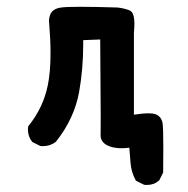

<svg xmlns="http://www.w3.org/2000/svg" viewBox="-20 -417 540 551"><path d="M268.6 -28.8Q268.6 -29.3 268.8 -32Q269 -34.7 269 -85Q269 -135.3 267.6 -303.7L218.8 -301.8Q218.8 -295.9 218.8 -289.6Q218.8 -219.2 207 -152.8Q192.9 -75.7 140.1 -9.8Q124 2.4 103.5 2.4Q100.1 2.4 95.7 2L73.2 -9.3L71.8 -10.7Q60.1 -25.4 60.1 -45.9Q60.1 -48.8 61 -54.7L62.5 -56.6Q104 -107.9 117.2 -172.4Q125 -210.4 125 -264.2Q125 -303.2 121.1 -350.1Q120.6 -353.5 120.6 -358.6Q120.6 -363.8 122.6 -370.1Q124.5 -378.9 130.9 -385.3Q138.7 -392.6 152.6 -395Q166.5 -397.5 209.2 -397.5Q252 -397.5 315.4 -395.5H316.4Q335 -393.6 350.6 -387.7Q354 -386.2 357.4 -383.3Q365.7 -374.5 365.7 -349.1Q365.7 -337.9 364.3 -322.8V-87.9Q389.6 -91.8 406.2 -91.8Q411.6 -91.8 415.5 -91.3Q435.1 -89.8 442.9 -74.7Q444.8 -70.8 446.3 -65.4Q448.7 -52.7 448.7 7.3Q448.7 36.6 448.2 78.1L437 100.6L435.5 101.6Q421.9 113.8 401.4 113.8Q398.4 113.8 393.6 113.3L370.1 101.6L369.1 99.6Q356.4 76.7 354.5 49.3L351.1 6.8Q339.8 8.3 332.5 8.3Q325.2 8.3 321.3 8.3Q307.1 7.3 295.7 3.4Q284.2 -0.5 277.3 -7.3Q268.6 -16.1 268.6 -28.8Z"/></svg>

Font: Bakudai
Style: Bold
Weight: 700
Version: Version 1.48